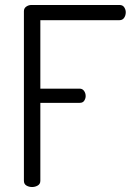

<svg xmlns="http://www.w3.org/2000/svg" viewBox="-20 -751 536 771"><path d="M109 0Q96 0 86 -6Q76 -12 76 -25V-706Q76 -718 85.5 -724.5Q95 -731 106 -731H460Q473 -731 479 -721.5Q485 -712 485 -702Q485 -689 478.5 -679.5Q472 -670 460 -670H142V-395H300Q311 -395 317.5 -386Q324 -377 324 -365Q324 -356 318.5 -347Q313 -338 300 -338H142V-25Q142 -12 131.5 -6Q121 0 109 0Z"/></svg>

Font: Dosis ExtraLight
Style: Regular
Weight: 400
Version: Version 3.001; ttfautohint (v1.8.2)